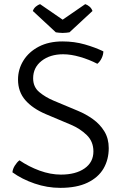

<svg xmlns="http://www.w3.org/2000/svg" viewBox="-20 -895 595 927"><path d="M40 -63Q41.5 -79.5 51.8 -95.8Q62 -112 74 -121Q118.5 -90.5 171.2 -71.2Q224 -52 274 -52Q345.5 -52 388.2 -81.8Q431 -111.5 431 -164Q431 -211.5 399 -242.8Q367 -274 322 -293L201 -344Q137.5 -371 102.2 -411.5Q67 -452 67 -511Q67 -560.5 93 -602.5Q119 -644.5 167.2 -669.8Q215.5 -695 282 -695Q339 -695 389.5 -680.5Q440 -666 479 -647Q479 -631.5 471 -614.5Q463 -597.5 450 -587Q410.5 -607.5 366.5 -620.2Q322.5 -633 285 -633Q221.5 -633 180.8 -601Q140 -569 140 -517Q140 -475 169.8 -450.2Q199.5 -425.5 239 -409L356 -360Q395 -344 429 -319.5Q463 -295 484 -260.5Q505 -226 505 -180Q505 -124.5 479.8 -81.2Q454.5 -38 402.5 -13Q350.5 12 271 12Q208 12 147.2 -8.8Q86.5 -29.5 40 -63ZM391.5 -875Q401.5 -872 411.8 -863.5Q422 -855 426.5 -842L315.5 -739Q309 -738 300.2 -737Q291.5 -736 282.5 -736Q273.5 -736 265 -737Q256.5 -738 249.5 -739L138.5 -842Q143 -855 153.5 -863.5Q164 -872 173.5 -875L282.5 -800Z"/></svg>

Font: Signika Negative Light Light
Style: Regular
Weight: 300
Version: Version 2.001